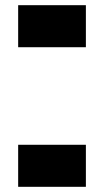

<svg xmlns="http://www.w3.org/2000/svg" viewBox="-20 -720 401 740"><path d="M50 0V-162H311V0ZM50 -538V-700H311V-538Z"/></svg>

Font: Stalinist One
Style: Regular
Weight: 400
Designer: Jovanny Lemonad
Foundry: Alexey Maslov, Jovanny Lemonad
Version: Version 3.004